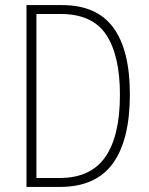

<svg xmlns="http://www.w3.org/2000/svg" viewBox="-20 -734 587 754"><path d="M490 -364Q490 -184 423 -92Q356 0 216 0H84V-714H224Q360 -714 425 -625.5Q490 -537 490 -364ZM451 -362Q451 -516 397 -597.5Q343 -679 219 -679H123V-35H214Q336 -35 393.5 -117.5Q451 -200 451 -362Z"/></svg>

Font: Noto Sans Khmer UI Condensed ExtraLight
Style: Regular
Weight: 200
Width: 3
Designer: Danh Hong and the Monotype Design Team
Foundry: Monotype Imaging Inc.
Version: Version 2.002; ttfautohint (v1.8.4.7-5d5b)